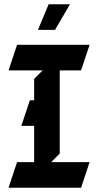

<svg xmlns="http://www.w3.org/2000/svg" viewBox="-20 -870 460 900"><path d="M208 -850 158 -730H238L308 -850ZM60 -660 20 -540H180L140 -500V-400H120L80 -280H140V-110H60L20 10H360L400 -110H220L260 -150V-540H360L400 -660Z"/></svg>

Font: Abibas
Style: Medium
Weight: 500
Version: Version 0.3